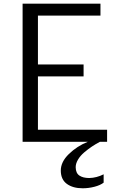

<svg xmlns="http://www.w3.org/2000/svg" viewBox="-20 -763 629 1033"><path d="M101.6 0V-743.2H520.5V-679.2H184.1V-416H429.7V-352.1H184.1V-64.9H556.2V0H517.6Q495.1 11.7 474.6 25.4Q454.1 39.1 433.1 56.9Q412.1 74.7 399.7 95.7Q387.2 116.7 387.2 136.7Q387.7 168.5 407.2 181.6Q426.8 194.8 460.4 194.8Q500 193.8 537.6 174.8V219.7Q519 233.9 487.8 241.9Q456.5 250 424.8 250Q372.6 250 340.1 226.6Q307.6 203.1 307.1 155.8Q306.6 108.4 350.3 65.9Q394 23.4 452.1 0Z"/></svg>

Font: HaufeMerriweatherSansLt
Style: Regular
Weight: 300
Designer: Eben Sorkin
Foundry: Eben Sorkin
Version: Version 1.56